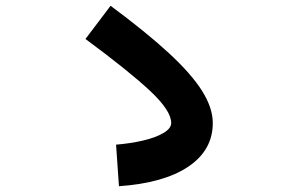

<svg xmlns="http://www.w3.org/2000/svg" viewBox="-20 -682 1040 665"><path d="M392 -37 382 -181Q431 -185 474.5 -195Q518 -205 545.5 -221Q573 -237 573 -256Q573 -299 499 -368Q425 -437 276 -547L363 -662Q487 -570 565 -498Q643 -426 680 -367Q717 -308 717 -256Q717 -162 632.5 -105Q548 -48 392 -37Z"/></svg>

Font: Murecho ExtraBold
Style: Regular
Weight: 800
Designer: Neil Summerour
Foundry: Positype
Version: Version 1.010; ttfautohint (v1.8.3)